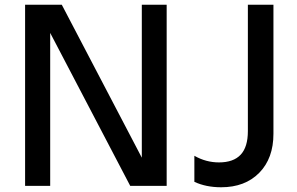

<svg xmlns="http://www.w3.org/2000/svg" viewBox="-20 -785 1255 811"><path d="M86 -765H241L579 -119V-765H684V0H530L192 -646V0H86ZM801 -17V-127Q850 -99 905 -99Q966 -99 996.5 -131.5Q1027 -164 1027 -231V-765H1135V-220Q1135 -116 1075 -55Q1015 6 914 6Q850 6 801 -17Z"/></svg>

Font: Application Medium
Style: Regular
Weight: 500
Designer: Wei Huang
Foundry: Wei Huang
Version: Version 0.012